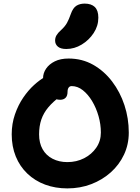

<svg xmlns="http://www.w3.org/2000/svg" viewBox="-20 -1036 780 1066"><path d="M354 10Q287 10 230.5 -11Q174 -32 132 -72Q90 -112 67.5 -167.5Q45 -223 45 -290Q45 -349 63 -401Q81 -453 109 -494Q137 -535 169 -564Q201 -593 229.5 -608.5Q258 -624 276 -624Q298 -624 311.5 -617.5Q325 -611 337 -593Q358 -565 349 -541.5Q340 -518 316 -502Q275 -472 248.5 -440.5Q222 -409 209.5 -372.5Q197 -336 197 -290Q197 -242 216.5 -207.5Q236 -173 272 -154.5Q308 -136 354 -136Q405 -136 447 -157.5Q489 -179 514.5 -216Q540 -253 540 -300Q540 -346 527 -391.5Q514 -437 491.5 -474.5Q469 -512 440 -535Q411 -558 378 -558Q367 -558 361 -549.5Q355 -541 355 -526Q355 -504 344 -493Q333 -482 314 -482Q291 -482 269 -495.5Q247 -509 233 -535.5Q219 -562 219 -601Q219 -630 236 -655Q253 -680 284.5 -695.5Q316 -711 361 -711Q436 -711 497 -676.5Q558 -642 602.5 -583.5Q647 -525 671 -452Q695 -379 695 -300Q695 -234 668.5 -177.5Q642 -121 595 -79Q548 -37 486.5 -13.5Q425 10 354 10ZM348 -764Q317 -764 301.5 -777Q286 -790 286 -811Q286 -827 294 -840.5Q302 -854 319 -869Q341 -889 352 -909Q363 -929 373 -958Q385 -992 404 -1004Q423 -1016 450 -1016Q487 -1016 506.5 -997Q526 -978 526 -938Q526 -892 500 -852.5Q474 -813 433.5 -788.5Q393 -764 348 -764Z"/></svg>

Font: Shantell Sans
Style: Bold
Weight: 700
Designer: Stephen Nixon, Anya Danilova, Shantell Martin
Foundry: Arrow Type
Version: Version 1.011;[c5ecc13dd]